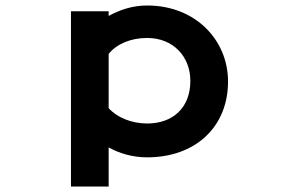

<svg xmlns="http://www.w3.org/2000/svg" viewBox="-20 -558 1040 698"><path d="M238 120H375V-22C415 0 462 14 515 14C689 14 809 -95 809 -262C809 -411 692 -538 515 -538C461 -538 415 -522 375 -500V-517H238ZM375 -165V-362C404 -398 455 -420 515 -420C610 -420 672 -352 672 -264C672 -166 608 -109 515 -109C457 -109 404 -132 375 -165Z"/></svg>

Font: LINE Seed JP_OTF Bold
Style: Regular
Weight: 700
Designer: LINE & Fontrix & Fontworks
Version: Version 1.009